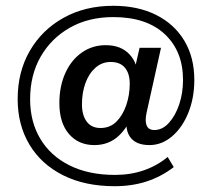

<svg xmlns="http://www.w3.org/2000/svg" viewBox="-20 -563 733 663"><path d="M376 80Q273 80 197.5 42Q122 4 81.5 -64Q41 -132 41 -221Q41 -315 83 -387.5Q125 -460 199.5 -501.5Q274 -543 371 -543Q456 -543 519 -511.5Q582 -480 616.5 -422.5Q651 -365 651 -287Q651 -225 630.5 -174Q610 -123 574.5 -92.5Q539 -62 496 -62Q447 -62 427.5 -92.5Q408 -123 422 -184L440 -178Q425 -127 390.5 -94.5Q356 -62 306 -62Q251 -62 218 -100.5Q185 -139 185 -207Q185 -265 205.5 -310.5Q226 -356 262.5 -381.5Q299 -407 345 -407Q398 -407 427.5 -375Q457 -343 453 -300L438 -293L462 -398H536L486 -173Q480 -145 486.5 -129.5Q493 -114 513 -114Q541 -114 563.5 -139Q586 -164 599 -203Q612 -242 612 -287Q612 -386 549 -445Q486 -504 371 -504Q286 -504 221.5 -467.5Q157 -431 120.5 -367.5Q84 -304 84 -220Q84 -143 119 -84Q154 -25 220 8Q286 41 377 41Q431 41 477 25Q523 9 559 -21L580 14Q537 47 486.5 63.5Q436 80 376 80ZM327 -121Q360 -121 382 -143Q404 -165 416 -200Q428 -235 428 -274Q428 -309 411.5 -329Q395 -349 362 -349Q332 -349 309.5 -329Q287 -309 275 -276Q263 -243 263 -203Q263 -165 279.5 -143Q296 -121 327 -121Z"/></svg>

Font: Rokkitt Medium
Style: Regular
Weight: 500
Version: Version 3.103